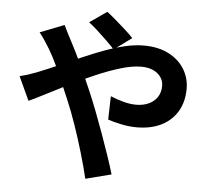

<svg xmlns="http://www.w3.org/2000/svg" viewBox="-59 -897 1118 1026"><g transform="rotate(5 500.0 -383.5)"><path d="M526.1 -636.1Q509 -654.8 483 -680.2Q457 -705.7 430 -730.1Q403 -754.6 383.1 -769.2L475.3 -833.3Q493.6 -819.9 521 -796.4Q548.4 -772.8 575.8 -748.2Q603.3 -723.6 620.2 -704.9ZM254.1 -743.5Q258.9 -734.1 265.8 -719.2Q272.8 -704.2 280.7 -689.4Q288.7 -674.6 293.7 -664.8Q324.6 -606.7 356.7 -537.2Q388.8 -467.6 415.8 -404.5Q433.3 -364.2 455.5 -307.3Q477.6 -250.3 499.9 -188.4Q522.2 -126.4 541.7 -69.3Q561.2 -12.2 573.5 30.3L435.7 65.5Q420.7 2.5 399 -71.1Q377.4 -144.8 352.4 -217.1Q327.4 -289.5 301.6 -349.6Q281.6 -396.7 262.4 -441.7Q243.1 -486.7 223.8 -528.1Q204.5 -569.6 183.4 -605.4Q172.5 -623.6 156.1 -648.7Q139.6 -673.8 124.4 -692.6ZM38.1 -450.1Q67.7 -457.2 96.3 -467.1Q125 -477 137.4 -482.3Q191.9 -504.2 248.6 -529.3Q305.3 -554.4 362.5 -579.5Q419.6 -604.5 475.6 -625.2Q531.5 -645.9 584.5 -658.4Q637.5 -670.9 685.4 -670.9Q763 -670.9 818.3 -642.7Q873.6 -614.5 903.5 -566.6Q933.3 -518.7 933.3 -460.7Q933.3 -390.7 902.9 -339.3Q872.5 -287.9 816.9 -260Q761.2 -232.2 684.3 -232.2Q643.7 -232.2 601.2 -241.2Q558.8 -250.2 530 -260.2L533.3 -385.8Q566.9 -371.5 603.1 -361.9Q639.3 -352.2 671.5 -352.2Q709.2 -352.2 738.4 -365.5Q767.7 -378.7 784.6 -404Q801.6 -429.2 801.6 -465Q801.6 -490.4 787.2 -511.3Q772.8 -532.2 746.3 -544.6Q719.7 -557.1 682.1 -557.1Q633.2 -557.1 571.4 -538.4Q509.5 -519.8 441.9 -490.8Q374.3 -461.9 309.3 -429.4Q244.3 -397 189.2 -368.4Q134.1 -339.9 96.9 -322.9Z"/></g></svg>

Font: Noto Sans TC Thin
Style: Regular
Weight: 100
Designer: Ryoko NISHIZUKA 西塚涼子 (kana, bopomofo & ideographs); Paul D. Hunt (Latin, Greek & Cyrillic); Sandoll Communications 산돌커뮤니
Foundry: Adobe
Version: Version 2.004-H2;hotconv 1.0.118;makeotfexe 2.5.65603